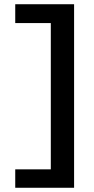

<svg xmlns="http://www.w3.org/2000/svg" viewBox="-20 -738 446 907"><path d="M52 149H330V-718H52V-629H220V62H52Z"/></svg>

Font: Geom Medium
Style: Bold
Weight: 500
Version: Version 1.102